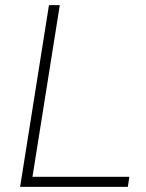

<svg xmlns="http://www.w3.org/2000/svg" viewBox="-20 -725 567 745"><path d="M58 0 170 -705H212L106 -39H482L476 0Z"/></svg>

Font: Nunito Sans 12pt ExtraLight
Style: Italic
Weight: 200
Italic angle: -9°
Designer: Vernon Adams
Foundry: Vernon Adams
Version: Version 3.101;gftools[0.9.27]